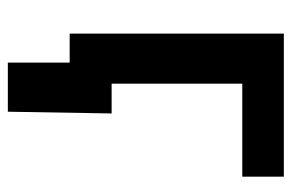

<svg xmlns="http://www.w3.org/2000/svg" viewBox="-146 -435 737 485"><g transform="rotate(90 222.5 -192.5)"><path d="M426.3 -541V-436H191.4V0H64.9V-541ZM138.2 156.2V0H98.1V-106H266.6L262.2 156.2Z"/></g></svg>

Font: Inter 17pt SemiBold
Style: Regular
Weight: 600
Version: Version 4.001;git-66647c0bb